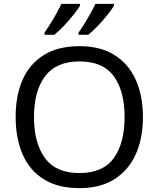

<svg xmlns="http://www.w3.org/2000/svg" viewBox="-20 -964 821 994"><path d="M720 -358Q720 -247 682.5 -164.5Q645 -82 572 -36Q499 10 391 10Q280 10 206.5 -36Q133 -82 97 -165Q61 -248 61 -359Q61 -469 97 -551Q133 -633 206.5 -679Q280 -725 392 -725Q499 -725 572 -679.5Q645 -634 682.5 -551.5Q720 -469 720 -358ZM156 -358Q156 -223 213 -145.5Q270 -68 391 -68Q513 -68 569 -145.5Q625 -223 625 -358Q625 -493 569 -569.5Q513 -646 392 -646Q271 -646 213.5 -569.5Q156 -493 156 -358ZM570 -934Q560 -917 537 -888Q514 -859 487 -830.5Q460 -802 437 -784H387V-796Q401 -815 417 -841Q433 -867 448.5 -894.5Q464 -922 474 -944H570ZM394 -934Q384 -917 361 -888Q338 -859 311 -830.5Q284 -802 261 -784H211V-796Q232 -825 257 -867.5Q282 -910 298 -944H394Z"/></svg>

Font: Noto Sans Tifinagh
Style: Regular
Weight: 400
Designer: JamraPatel
Foundry: JamraPatel LLC
Version: Version 2.004; ttfautohint (v1.8.4.7-5d5b)